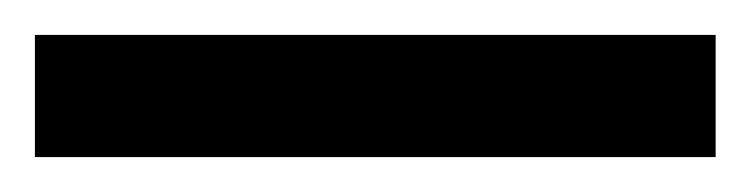

<svg xmlns="http://www.w3.org/2000/svg" viewBox="-22 70 430 110"><path d="M388 160H-2V90H388Z"/></svg>

Font: Noto Sans Sinhala Condensed ExtraBold
Style: Regular
Weight: 800
Width: 3
Designer: Jelle Bosma - Monotype Design Team
Foundry: Monotype Imaging Inc.
Version: Version 2.006; ttfautohint (v1.8.4.7-5d5b)